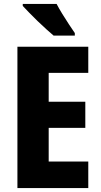

<svg xmlns="http://www.w3.org/2000/svg" viewBox="-20 -950 511 970"><path d="M426 0H68V-714H426V-582H226V-436H411V-304H226V-134H426ZM266 -930Q277 -909 294 -881Q311 -853 329 -826Q347 -799 358 -783V-770H251Q237 -782 215 -801.5Q193 -821 170 -843.5Q147 -866 127 -886.5Q107 -907 95 -920V-930Z"/></svg>

Font: Noto Sans Ethiopic Condensed ExtraBold
Style: Regular
Weight: 800
Width: 3
Designer: Monotype Design Team
Foundry: Monotype Imaging Inc.
Version: Version 2.102; ttfautohint (v1.8.4.7-5d5b)